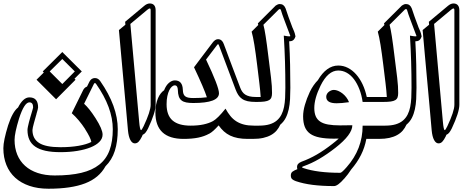

<svg xmlns="http://www.w3.org/2000/svg" viewBox="-76 -765 2781 1131"><path d="M405.8 -344.2 362.8 -301.3 369.1 -295.4 254.4 -180.2 139.2 -295.4 182.1 -337.9 175.8 -344.2 291 -458.5ZM617.7 -3.9Q617.7 69.8 600.3 123.8Q583 177.7 545.4 214.4Q507.8 283.2 425.8 314.9Q343.8 346.7 209.5 346.7Q146.5 346.7 97.2 329.8Q47.9 313 13.7 282Q-20.5 251 -38.3 206.8Q-56.2 162.6 -56.2 107.9Q-56.2 64 -28.3 -26.4Q-2 -106.9 30.3 -131.8Q60.5 -191.4 97.2 -191.4Q148.4 -191.4 148.4 -132.3Q148.4 -128.9 145.8 -118.4Q143.1 -107.9 138.7 -93.8L139.2 -94.2Q135.7 -82 131.6 -67.6Q127.4 -53.2 123.8 -39.8Q120.1 -26.4 117.7 -15.6Q115.2 -4.9 115.2 0.5Q115.2 52.2 154.3 77.1Q193.4 102.1 279.8 102.1Q339.4 102.1 386.2 94Q433.1 85.9 461.9 71.3Q459 48.3 425.3 -4.4H425.8Q407.7 -32.2 387.7 -55.9Q367.7 -79.6 346.7 -98.1L414.6 -235.8Q422.9 -250.5 436.5 -254.9L451.2 -284.7Q462.4 -305.2 482.9 -305.2Q502 -305.2 514.2 -287.6Q617.7 -139.2 617.7 -3.9ZM291 -417.5 216.8 -344.2 291 -270 364.7 -344.2ZM588.4 -3.9Q588.4 -130.9 490.2 -270.5Q486.3 -275.9 482.9 -275.9Q480 -275.9 477.1 -270.5L419.4 -153.8Q433.6 -141.1 450.7 -119.9Q467.8 -98.6 486.8 -68.8Q528.3 -3.9 528.3 27.8Q528.3 51.3 509.8 70.3Q491.2 89.4 458.3 102.8Q425.3 116.2 379.6 123.8Q334 131.3 279.8 131.3Q229 131.3 192.4 123.3Q155.8 115.2 132.1 99.1Q108.4 83 97.2 58.3Q85.9 33.7 85.9 0.5Q85.9 -6.3 88.4 -18.6Q90.8 -30.8 94.5 -44.9Q98.1 -59.1 102.5 -74Q106.9 -88.9 110.6 -101.3Q114.3 -113.8 116.7 -122.3Q119.1 -130.9 119.1 -132.3Q119.1 -162.1 97.2 -162.1Q66.9 -162.1 36.1 -66.4Q9.8 19.5 9.8 59.1Q9.8 106.9 25.6 145.8Q41.5 184.6 71.8 211.9Q102.1 239.3 146 253.9Q189.9 268.6 246.1 268.6Q337.9 268.6 402.6 253.2Q467.3 237.8 508.8 204.8Q550.3 171.9 569.3 120.1Q588.4 68.4 588.4 -3.9Z M840.8 -147.9Q840.8 -103.5 796.4 -8.8Q788.6 6.8 781.2 16.1Q773.9 25.4 764.6 28.8Q763.7 31.7 762.2 34.4Q760.7 37.1 759.8 40Q750 59.6 740.5 69.6Q731 79.6 718.3 79.6Q702.6 79.6 691.9 59.6Q681.2 39.6 677.7 2Q671.4 -68.4 664.8 -143.1Q658.2 -217.8 651.1 -293.2Q644 -368.7 637.5 -443.4Q630.9 -518.1 624.5 -587.9L662.6 -619.6Q662.1 -623.5 661.9 -627.9Q661.6 -632.3 661.1 -636.7L772.9 -730Q790 -744.6 806.2 -744.6Q822.8 -744.6 831.8 -734.4Q840.8 -724.1 840.8 -704.1ZM811.5 -704.1Q811.5 -715.3 806.2 -715.3Q801.3 -715.3 792 -707.5L691.9 -624L743.7 -49.3Q748 1.5 754.9 1.5Q758.8 1.5 770 -21.5Q811.5 -109.4 811.5 -147.9Z M1383.3 53.2Q1351.1 53.2 1325.7 48.3Q1300.3 43.5 1279.8 33.7Q1259.3 23.9 1242.7 8.8Q1226.1 -6.3 1211.9 -26.4Q1195.8 -8.3 1181.9 4.2Q1168 16.6 1156.2 22.9V22.5Q1128.4 38.1 1091.8 45.7Q1055.2 53.2 1005.4 53.2Q839.4 53.2 839.4 -102.1Q839.4 -127.9 843.5 -148.9Q847.7 -169.9 854.7 -186.5Q861.8 -203.1 871.1 -214.8Q880.4 -226.6 890.6 -233.4Q901.9 -262.2 919.2 -276.9Q936.5 -291.5 953.6 -291.5Q999.5 -291.5 1001 -235.8Q1001.5 -221.2 1004.9 -211.9Q1008.3 -202.6 1015.6 -197.3Q1022.9 -191.9 1034.4 -189.7Q1045.9 -187.5 1062.5 -187.5Q1112.8 -187.5 1142.6 -191.9Q1134.8 -216.8 1116 -260.7Q1097.2 -304.7 1066.9 -368.7L1103.5 -417.5L1175.8 -513.2Q1191.4 -534.2 1208 -534.2Q1221.2 -534.2 1230 -525.6Q1238.8 -517.1 1244.6 -500L1244.1 -500.5Q1247.1 -493.2 1254.4 -473.4Q1261.7 -453.6 1271.2 -428.2Q1280.8 -402.8 1291.5 -374Q1302.2 -345.2 1312 -319.8Q1321.8 -294.4 1329.1 -274.7Q1336.4 -254.9 1339.4 -247.6Q1344.2 -234.9 1351.1 -224.9Q1357.9 -214.8 1368.4 -208Q1378.9 -201.2 1393.8 -197.5Q1408.7 -193.8 1429.7 -193.8H1434.6Q1441.9 -193.8 1445.6 -189.2Q1449.2 -184.6 1449.2 -179.2Q1449.2 -173.8 1445.6 -169.2Q1441.9 -164.6 1434.6 -164.6H1429.7Q1401.9 -164.6 1382.6 -168.9Q1363.3 -173.3 1349.9 -182.6Q1336.4 -191.9 1327.6 -205.6Q1318.8 -219.2 1312 -237.3L1216.8 -490.2Q1211.9 -504.9 1208 -504.9Q1206.5 -504.9 1199.2 -495.1L1137.7 -414.1Q1213.9 -253.9 1213.9 -215.8Q1213.9 -158.2 1062.5 -158.2Q1038.1 -158.2 1021 -161.6Q1003.9 -165 993.2 -173.6Q982.4 -182.1 977.3 -197Q972.2 -211.9 971.7 -234.9Q970.7 -262.2 953.6 -262.2Q945.3 -262.2 936.8 -254.9Q928.2 -247.6 921.1 -233.4Q914.1 -219.2 909.7 -198.5Q905.3 -177.7 905.3 -150.9Q905.3 -85.9 940.4 -55.4Q975.6 -24.9 1046.4 -24.9Q1090.3 -24.9 1123 -32Q1155.8 -39.1 1178.7 -51.8Q1206.1 -66.9 1252.4 -125Q1266.1 -100.1 1281.5 -81.3Q1296.9 -62.5 1316.7 -50Q1336.4 -37.6 1361.6 -31.2Q1386.7 -24.9 1419.9 -24.9H1434.6Q1440.9 -24.9 1440.9 -15.6Q1440.9 -7.8 1436.8 3.9Q1432.6 15.6 1426.5 26.6Q1420.4 37.6 1412.8 45.4Q1405.3 53.2 1397.9 53.2Z M1439.5 -193.8H1459.5Q1457.5 -228 1451.9 -274.4Q1446.3 -320.8 1439 -380.4Q1430.2 -452.6 1422.4 -501Q1414.6 -549.3 1406.2 -578.6L1445.3 -617.7Q1444.3 -620.1 1444.1 -622.6Q1443.8 -625 1442.9 -627.4L1548.3 -732.4Q1555.2 -736.8 1560.5 -739Q1565.9 -741.2 1572.3 -741.2Q1596.2 -741.2 1606.4 -715.3Q1612.8 -694.3 1623 -666.5Q1633.3 -638.7 1647.5 -600.6V-601.1Q1649.9 -595.2 1651.9 -590.8Q1653.8 -586.4 1656 -581.1Q1658.2 -575.7 1660.4 -568.6Q1662.6 -561.5 1664.6 -550.8Q1659.2 -533.7 1650.1 -527.6Q1641.1 -521.5 1627 -521.5Q1627 -521 1627.4 -521Q1631.3 -451.2 1632.8 -383.8Q1634.3 -316.4 1634.3 -248Q1634.3 -213.4 1632.6 -181.2Q1630.9 -148.9 1624.8 -121.1Q1618.7 -93.3 1606.9 -70.3Q1595.2 -47.4 1575.2 -30.8Q1566.4 -11.2 1553.2 4.2Q1540 19.5 1520.3 30.5Q1500.5 41.5 1474.1 47.4Q1447.8 53.2 1412.6 53.2H1397.9Q1392.1 53.2 1392.1 44.9Q1392.1 37.6 1396.5 25.6Q1400.9 13.7 1407.5 2.4Q1414.1 -8.8 1421.4 -16.8Q1428.7 -24.9 1434.6 -24.9H1449.2Q1485.8 -24.9 1511.7 -32.7Q1537.6 -40.5 1554.7 -55.2Q1571.8 -69.8 1582 -90.1Q1592.3 -110.4 1597.2 -135Q1602.1 -159.7 1603.5 -188.5Q1605 -217.3 1605 -248Q1605 -325.7 1602.8 -400.9Q1600.6 -476.1 1595.7 -555.2Q1619.1 -550.8 1627.9 -550.8Q1633.8 -550.8 1634.3 -552.7Q1633.8 -554.7 1632.8 -557.1Q1631.8 -559.6 1630.9 -562Q1612.3 -611.8 1598.9 -647Q1585.4 -682.1 1578.6 -706.1Q1576.7 -711.9 1572.3 -711.9Q1570.3 -711.9 1565.9 -709L1475.6 -619.1Q1481.9 -596.7 1489 -551Q1496.1 -505.4 1504.9 -432.6Q1514.2 -360.4 1520.5 -307.1Q1526.9 -253.9 1526.4 -216.8Q1526.4 -201.7 1522.7 -191.4Q1519 -181.2 1509.3 -175.3Q1499.5 -169.4 1482.7 -167Q1465.8 -164.6 1439.5 -164.6H1434.6Q1427.2 -164.6 1423.6 -169.2Q1419.9 -173.8 1419.9 -179.2Q1419.9 -184.6 1423.6 -189.2Q1427.2 -193.8 1434.6 -193.8Z M1980 -163.1Q1956.5 -159.7 1938.7 -158.2Q1920.9 -156.7 1906.7 -156.7Q1845.7 -156.7 1845.7 -194.8Q1845.7 -203.1 1849.6 -210.7Q1853.5 -218.3 1860.1 -223.6Q1866.7 -229 1874.8 -232.2Q1882.8 -235.4 1890.6 -235.4Q1902.3 -235.4 1915.3 -230Q1928.2 -224.6 1940.7 -215.1Q1953.1 -205.6 1963.4 -192.4Q1973.6 -179.2 1980 -163.1ZM2060.1 -164.6Q2054.2 -205.6 2041 -239.5Q2027.8 -273.4 2009.3 -298.1Q1990.7 -322.8 1967 -336.2Q1943.4 -349.6 1916.5 -349.6Q1856 -349.6 1812 -259.8Q1775.4 -185.1 1775.4 -128.4Q1775.4 -100.1 1783.7 -80.6Q1792 -61 1810.1 -48.8Q1828.1 -36.6 1857.2 -31.5Q1886.2 -26.4 1927.2 -26.4L1999.5 -27.3Q1999.5 27.8 1899.4 106Q1850.6 144 1804.7 170.9Q1758.8 197.8 1710.4 214.8Q1703.1 217.8 1703.1 219.7Q1703.1 222.7 1711.4 225.1Q1793 252.9 1928.2 252.9Q1937 252.9 1966.3 219.2Q2060.1 113.3 2060.1 -24.9H2187.5Q2195.8 -24.9 2195.8 -14.2Q2195.8 -6.3 2191.4 5.4Q2187 17.1 2180.4 27.6Q2173.8 38.1 2166 45.7Q2158.2 53.2 2150.9 53.2H2082Q2072.8 103.5 2050.5 147.7Q2028.3 191.9 1992.7 233.4Q1975.1 261.2 1951.7 287.6V287.1Q1913.6 331.1 1891.6 331.1Q1821.3 331.1 1765.6 324Q1710 316.9 1667 302.2Q1654.3 297.9 1645.8 291Q1637.2 284.2 1637.2 268.6Q1637.2 253.4 1647 246.1Q1656.7 238.8 1675.8 231.4Q1674.8 229 1674.3 226.1Q1673.8 223.1 1673.8 219.7Q1673.8 207.5 1680.4 200.2Q1687 192.9 1700.2 187.5Q1746.1 170.9 1790.3 145.3Q1834.5 119.6 1881.3 83Q1892.1 74.7 1901.6 66.7Q1911.1 58.6 1919.4 51.3Q1912.1 51.3 1904.8 51.5Q1897.5 51.8 1890.6 51.8Q1841.8 51.8 1807.1 44.9Q1772.5 38.1 1751 22.7Q1729.5 7.3 1719.5 -17.8Q1709.5 -43 1709.5 -79.6Q1709.5 -110.4 1720 -147.2Q1730.5 -184.1 1749 -223.6Q1759.3 -245.1 1771.5 -262.5Q1783.7 -279.8 1796.4 -292.5Q1821.3 -335 1851.3 -356.9Q1881.3 -378.9 1916.5 -378.9Q1946.8 -378.9 1973.4 -365.2Q2000 -351.6 2021.7 -327.1Q2043.5 -302.7 2059.6 -268.8Q2075.7 -234.9 2084.5 -193.8H2187.5Q2196.8 -193.8 2201.4 -189.2Q2206.1 -184.6 2206.1 -179.2Q2206.1 -173.8 2201.4 -169.2Q2196.8 -164.6 2187.5 -164.6Z M2182.6 -193.8H2202.6Q2200.7 -228 2195.1 -274.4Q2189.5 -320.8 2182.1 -380.4Q2173.3 -452.6 2165.5 -501Q2157.7 -549.3 2149.4 -578.6L2188.5 -617.7Q2187.5 -620.1 2187.3 -622.6Q2187 -625 2186 -627.4L2291.5 -732.4Q2298.3 -736.8 2303.7 -739Q2309.1 -741.2 2315.4 -741.2Q2339.4 -741.2 2349.6 -715.3Q2356 -694.3 2366.2 -666.5Q2376.5 -638.7 2390.6 -600.6V-601.1Q2393.1 -595.2 2395 -590.8Q2397 -586.4 2399.2 -581.1Q2401.4 -575.7 2403.6 -568.6Q2405.8 -561.5 2407.7 -550.8Q2402.3 -533.7 2393.3 -527.6Q2384.3 -521.5 2370.1 -521.5Q2370.1 -521 2370.6 -521Q2374.5 -451.2 2376 -383.8Q2377.4 -316.4 2377.4 -248Q2377.4 -213.4 2375.7 -181.2Q2374 -148.9 2367.9 -121.1Q2361.8 -93.3 2350.1 -70.3Q2338.4 -47.4 2318.4 -30.8Q2309.6 -11.2 2296.4 4.2Q2283.2 19.5 2263.4 30.5Q2243.7 41.5 2217.3 47.4Q2190.9 53.2 2155.8 53.2H2141.1Q2135.3 53.2 2135.3 44.9Q2135.3 37.6 2139.6 25.6Q2144 13.7 2150.6 2.4Q2157.2 -8.8 2164.6 -16.8Q2171.9 -24.9 2177.7 -24.9H2192.4Q2229 -24.9 2254.9 -32.7Q2280.8 -40.5 2297.9 -55.2Q2314.9 -69.8 2325.2 -90.1Q2335.4 -110.4 2340.3 -135Q2345.2 -159.7 2346.7 -188.5Q2348.1 -217.3 2348.1 -248Q2348.1 -325.7 2345.9 -400.9Q2343.8 -476.1 2338.9 -555.2Q2362.3 -550.8 2371.1 -550.8Q2377 -550.8 2377.4 -552.7Q2377 -554.7 2376 -557.1Q2375 -559.6 2374 -562Q2355.5 -611.8 2342 -647Q2328.6 -682.1 2321.8 -706.1Q2319.8 -711.9 2315.4 -711.9Q2313.5 -711.9 2309.1 -709L2218.8 -619.1Q2225.1 -596.7 2232.2 -551Q2239.3 -505.4 2248 -432.6Q2257.3 -360.4 2263.7 -307.1Q2270 -253.9 2269.5 -216.8Q2269.5 -201.7 2265.9 -191.4Q2262.2 -181.2 2252.4 -175.3Q2242.7 -169.4 2225.8 -167Q2209 -164.6 2182.6 -164.6H2177.7Q2170.4 -164.6 2166.7 -169.2Q2163.1 -173.8 2163.1 -179.2Q2163.1 -184.6 2166.7 -189.2Q2170.4 -193.8 2177.7 -193.8Z M2629.9 -147.9Q2629.9 -103.5 2585.4 -8.8Q2577.6 6.8 2570.3 16.1Q2563 25.4 2553.7 28.8Q2552.7 31.7 2551.3 34.4Q2549.8 37.1 2548.8 40Q2539.1 59.6 2529.5 69.6Q2520 79.6 2507.3 79.6Q2491.7 79.6 2481 59.6Q2470.2 39.6 2466.8 2Q2460.4 -68.4 2453.9 -143.1Q2447.3 -217.8 2440.2 -293.2Q2433.1 -368.7 2426.5 -443.4Q2419.9 -518.1 2413.6 -587.9L2451.7 -619.6Q2451.2 -623.5 2450.9 -627.9Q2450.7 -632.3 2450.2 -636.7L2562 -730Q2579.1 -744.6 2595.2 -744.6Q2611.8 -744.6 2620.8 -734.4Q2629.9 -724.1 2629.9 -704.1ZM2600.6 -704.1Q2600.6 -715.3 2595.2 -715.3Q2590.3 -715.3 2581.1 -707.5L2481 -624L2532.7 -49.3Q2537.1 1.5 2543.9 1.5Q2547.9 1.5 2559.1 -21.5Q2600.6 -109.4 2600.6 -147.9Z"/></svg>

Font: XB Kayhan Sayeh
Style: Regular
Weight: 700
Designer: Behnam
Foundry: Irmug
Version: Version 7.300 2009